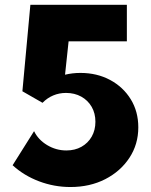

<svg xmlns="http://www.w3.org/2000/svg" viewBox="-20 -752 619 787"><path d="M31.7 -74.7 119.6 -214.4Q136.7 -179.2 173.3 -157.2Q210 -135.3 252 -135.3Q287.1 -135.3 314 -150.4Q340.8 -165.5 356 -192.1Q371.1 -218.8 371.1 -252.9Q371.1 -287.6 355.7 -314.2Q340.3 -340.8 313 -356Q285.6 -371.1 250.5 -371.1Q222.7 -371.1 198.2 -360.8Q173.8 -350.6 154.3 -330.6L71.8 -377.9L104.5 -732.4H500V-582.5H261.2L246.6 -445.8Q276.9 -453.1 309.6 -453.1Q377.4 -453.1 431.2 -424.3Q484.9 -395.5 515.9 -345.2Q546.9 -294.9 546.9 -230Q546.9 -160.6 510.5 -105.2Q474.1 -49.8 411.4 -17.6Q348.6 14.6 268.6 14.6Q202.1 14.6 140.1 -8.8Q78.1 -32.2 31.7 -74.7Z"/></svg>

Font: Kumbh Sans ExtraBold
Style: Regular
Weight: 800
Version: Version 1.005